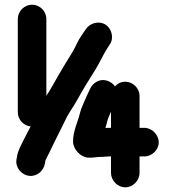

<svg xmlns="http://www.w3.org/2000/svg" viewBox="-20 -718 747 820"><path d="M117 -698C84 -698 56 -670 56 -637V-239C56 -207 81 -181 111 -178C102 -161 92 -143 84 -126C73 -105 54 -70 52 -45L50 -35C46 0 73 29 104 33C139 37 167 10 172 -20C173 -29 173 -32 177 -39L195 -75C213 -114 237 -159 257 -201C272 -235 291 -257 309 -290C334 -335 360 -378 387 -420C407 -452 421 -486 441 -516L448 -527C469 -556 456 -596 432 -612C401 -632 363 -618 347 -594L340 -584C335 -576 328 -565 319 -552C304 -525 299 -510 283 -485C266 -458 248 -428 231 -399C215 -372 196 -335 178 -309V-637C178 -670 150 -698 117 -698ZM515 82C548 82 576 53 576 20V-50H597C629 -50 658 -78 658 -110C658 -142 629 -172 597 -172H576V-308C576 -341 548 -369 515 -369C498 -369 483 -362 471 -349C464 -359 455 -366 444 -371C406 -387 374 -362 364 -337C358 -324 350 -308 345 -296C339 -280 326 -255 322 -237C313 -198 292 -159 292 -114C292 -81 323 -48 354 -45C374 -43 392 -48 411 -48C416 -48 423 -48 430 -49L445 -50H454V20C454 53 482 82 515 82ZM454 -172H445C440 -172 435 -172 430 -171C431 -173 432 -175 432 -178C435 -187 437 -196 440 -207C443 -217 451 -232 454 -241Z"/></svg>

Font: Electronic
Style: Ti
Weight: 900
Version: Version 1.011